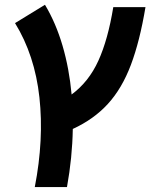

<svg xmlns="http://www.w3.org/2000/svg" viewBox="-20 -547 626 792"><path d="M123.5 224.6Q161.6 28.8 142.6 -145.3Q123.5 -319.3 42 -451.7L165.5 -527.3Q210.4 -452.6 238 -358.4Q265.6 -264.2 275.4 -157.2Q346.2 -209.5 385.7 -296.4Q425.3 -383.3 447.3 -517.6H580.1Q556.6 -376.5 519.8 -279.1Q482.9 -181.6 424.8 -118.2Q366.7 -54.7 280.3 -15.1Q278.3 103 256.3 224.6Z"/></svg>

Font: Cascadia Code PL
Style: Bold Italic
Weight: 700
Italic angle: -10°
Monospace: yes
Designer: Aaron Bell
Foundry: Saja Typeworks
Version: Version 2404.023; ttfautohint (v1.8.4)